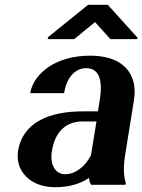

<svg xmlns="http://www.w3.org/2000/svg" viewBox="-20 -770 593 800"><path d="M55 -140C52 -118 54 -98 60 -80C79 -28 130 10 211 10C273 10 320 -7 351 -29C352 -17 354 -8 360 0H503L504 -8C494 -41 494 -79 502 -128L538 -352C543 -383 542 -410 535 -433C515 -501 453 -538 355 -538C286 -538 228 -521 184 -492C148 -468 114 -431 106 -382H247C258 -450 295 -486 339 -486C392 -486 409 -438 396 -355L388 -306H325C191 -306 75 -264 55 -140ZM179 -607H289L376 -678L440 -607H552L553 -613L429 -750H347L180 -615ZM196 -139C210 -230 263 -264 324 -264H382L359 -123C336 -78 296 -44 251 -44C212 -44 187 -82 196 -139Z"/></svg>

Font: Aerodynamic
Style: Obl
Weight: 500
Designer: Google
Version: Version 2.000980; 2014